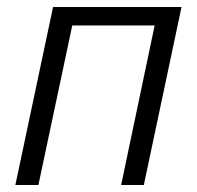

<svg xmlns="http://www.w3.org/2000/svg" viewBox="-20 -530 564 550"><path d="M24 0 132 -510H500L392 0H327L423 -457H187L90 0Z"/></svg>

Font: Saira Semi Condensed Light
Style: Italic
Weight: 300
Width: 4
Italic angle: -12°
Designer: Hector Gatti with collaboration of the Omnibus-Type team
Foundry: Omnibus-Type
Version: Version 1.001; ttfautohint (v1.8)